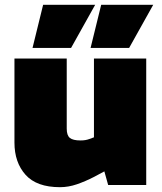

<svg xmlns="http://www.w3.org/2000/svg" viewBox="-20 -768 672 797"><path d="M229 9Q132 9 86 -42.5Q40 -94 40 -176V-525H257V-234Q257 -206 270 -195.5Q283 -185 314 -185Q325 -185 334 -186.5Q343 -188 351 -191L370 -198V-525H587V0H429L401 -100L440 -71L371 -34Q334 -15 299 -3Q264 9 229 9ZM115 -569 159 -748H375L275 -569ZM356 -569 400 -748H616L516 -569Z"/></svg>

Font: REM Medium Black
Style: Regular
Weight: 900
Version: Version 1.005;gftools[0.9.28]